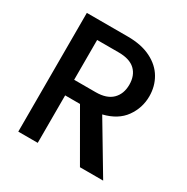

<svg xmlns="http://www.w3.org/2000/svg" viewBox="-159 -834 949 973"><g transform="rotate(30 316.0 -347.5)"><path d="M75.2 0V-694.8H314.9Q395 -694.8 450.4 -667Q505.9 -639.2 533.4 -592Q561 -544.9 561 -486.8Q561 -418.9 521.5 -363.5Q481.9 -308.1 399.9 -288.1L571.8 0H436L275.9 -277.8H189V0ZM189 -369.1H314.9Q378.9 -369.1 411.4 -401.1Q443.8 -433.1 443.8 -486.8Q443.8 -541 411.9 -571.5Q379.9 -602.1 314.9 -602.1H189Z"/></g></svg>

Font: Poppins Medium
Style: Regular
Weight: 500
Designer: Ninad Kale (Devanagari), Jonny Pinhorn (Latin)
Foundry: Indian Type Foundry
Version: 4.004